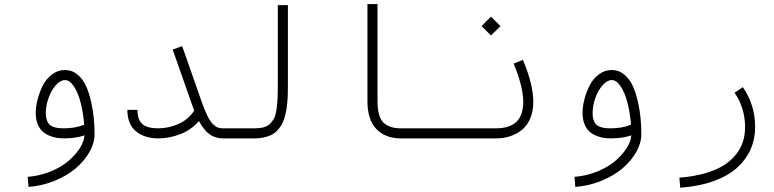

<svg xmlns="http://www.w3.org/2000/svg" viewBox="-20 -671 3752 931"><path d="M388.2 -66.4Q383.8 -124 371.1 -173.1Q358.4 -222.2 338.1 -252.4Q317.9 -282.7 294.9 -282.7Q272.9 -282.7 251.2 -258.5Q229.5 -234.4 215.8 -196.8Q202.1 -159.2 202.1 -122.6Q202.1 -103.5 206.5 -90.1Q210.9 -76.7 218.3 -68.6Q225.6 -60.5 237.5 -56.2Q249.5 -51.8 261.7 -50.3Q273.9 -48.8 291 -48.8Q345.7 -48.8 388.2 -66.4ZM438.5 -19.5Q438.5 22.5 413.8 65.9Q389.2 109.4 347.4 145Q305.7 180.7 245.1 205.6Q184.6 230.5 118.2 235.4L114.3 186.5Q172.4 182.1 224.9 160.6Q277.3 139.2 312 109.4Q346.7 79.6 367.4 46.9Q388.2 14.2 389.6 -14.6Q346.2 0 291 0Q271.5 0 253.9 -2.9Q236.3 -5.9 217.3 -13.9Q198.2 -22 184.6 -35.2Q170.9 -48.3 162.1 -70.8Q153.3 -93.3 153.3 -122.6Q153.3 -154.3 162.4 -189.2Q171.4 -224.1 187.7 -256.6Q204.1 -289.1 232.4 -310.3Q260.7 -331.5 294.9 -331.5Q329.1 -331.5 355.5 -309.6Q381.8 -287.6 397 -254.4Q412.1 -221.2 421.9 -177.2Q431.6 -133.3 435.1 -95.2Q438.5 -57.1 438.5 -19.5Z M1060.5 -48.8V0Q1023.9 0 996.3 -19.8Q968.8 -39.6 944.8 -84Q906.7 -40.5 853.8 -20.3Q800.8 0 747.1 0Q681.2 0 639.4 -34.2Q597.7 -68.4 597.7 -138.2H646.5Q646.5 -88.9 670.9 -68.8Q695.3 -48.8 747.1 -48.8Q797.9 -48.8 845.2 -69.8Q892.6 -90.8 921.9 -134.3Q917 -145.5 911.1 -163.6L817.4 -430.7L863.3 -447.3L957 -180.2Q972.2 -137.2 985.4 -110.1Q998.5 -83 1011.7 -70.1Q1024.9 -57.1 1035.4 -53Q1045.9 -48.8 1060.5 -48.8Z M1060.5 -48.8H1213.4Q1239.7 -48.8 1258.3 -53.7Q1276.9 -58.6 1289.6 -71Q1302.2 -83.5 1309.6 -98.4Q1316.9 -113.3 1320.8 -140.1Q1324.7 -167 1325.9 -193.4Q1327.1 -219.7 1327.1 -261.7V-646H1376V-261.7Q1376 -235.4 1375.5 -215.3Q1375 -195.3 1372.8 -171.6Q1370.6 -147.9 1367.2 -130.6Q1363.8 -113.3 1357.7 -94.5Q1351.6 -75.7 1343.3 -62.3Q1335 -48.8 1322.8 -36.4Q1310.5 -23.9 1294.9 -16.4Q1279.3 -8.8 1258.8 -4.4Q1238.3 0 1213.4 0H1060.5Q1050.3 0 1043.2 -7.1Q1036.1 -14.2 1036.1 -24.4Q1036.1 -34.7 1043.2 -41.7Q1050.3 -48.8 1060.5 -48.8Z M2121.1 -48.8V0H1923.8Q1848.1 0 1804.9 -45.4Q1761.7 -90.8 1761.7 -180.2V-651.4H1810.5V-180.2Q1810.5 -106.9 1838.1 -77.9Q1865.7 -48.8 1923.8 -48.8Z M2314.9 -544.4 2360.8 -590.3 2406.7 -544.4 2360.8 -499ZM2121.1 -48.8H2385.7Q2517.1 -48.8 2517.1 -176.3Q2517.1 -251 2470.7 -362.3L2515.6 -380.9Q2565.9 -261.2 2565.9 -176.3Q2565.9 -131.8 2551.3 -97.2Q2536.6 -62.5 2511.2 -41.7Q2485.8 -21 2454.1 -10.5Q2422.4 0 2385.7 0H2121.1Q2110.8 0 2103.8 -7.1Q2096.7 -14.2 2096.7 -24.4Q2096.7 -34.7 2103.8 -41.7Q2110.8 -48.8 2121.1 -48.8Z M3039.6 -66.4Q3035.2 -124 3022.5 -173.1Q3009.8 -222.2 2989.5 -252.4Q2969.2 -282.7 2946.3 -282.7Q2924.3 -282.7 2902.6 -258.5Q2880.9 -234.4 2867.2 -196.8Q2853.5 -159.2 2853.5 -122.6Q2853.5 -103.5 2857.9 -90.1Q2862.3 -76.7 2869.6 -68.6Q2877 -60.5 2888.9 -56.2Q2900.9 -51.8 2913.1 -50.3Q2925.3 -48.8 2942.4 -48.8Q2997.1 -48.8 3039.6 -66.4ZM3089.8 -19.5Q3089.8 22.5 3065.2 65.9Q3040.5 109.4 2998.8 145Q2957 180.7 2896.5 205.6Q2835.9 230.5 2769.5 235.4L2765.6 186.5Q2823.7 182.1 2876.2 160.6Q2928.7 139.2 2963.4 109.4Q2998 79.6 3018.8 46.9Q3039.6 14.2 3041 -14.6Q2997.6 0 2942.4 0Q2922.9 0 2905.3 -2.9Q2887.7 -5.9 2868.7 -13.9Q2849.6 -22 2835.9 -35.2Q2822.3 -48.3 2813.5 -70.8Q2804.7 -93.3 2804.7 -122.6Q2804.7 -154.3 2813.7 -189.2Q2822.8 -224.1 2839.1 -256.6Q2855.5 -289.1 2883.8 -310.3Q2912.1 -331.5 2946.3 -331.5Q2980.5 -331.5 3006.8 -309.6Q3033.2 -287.6 3048.3 -254.4Q3063.5 -221.2 3073.2 -177.2Q3083 -133.3 3086.4 -95.2Q3089.8 -57.1 3089.8 -19.5Z M3542 -221.2 3582 -248.5Q3641.6 -162.6 3641.6 -54.2Q3641.6 2.9 3620.1 52Q3598.6 101.1 3555.7 140.9Q3512.7 180.7 3441.9 206.5Q3371.1 232.4 3278.3 239.3L3274.4 190.4Q3343.8 185.1 3398.7 169.2Q3453.6 153.3 3489.5 130.6Q3525.4 107.9 3549.1 77.6Q3572.8 47.4 3582.8 14.9Q3592.8 -17.6 3592.8 -54.2Q3592.8 -147 3542 -221.2Z"/></svg>

Font: AzarMehrMonospaced
Style: SerifRegular
Weight: 1
Designer: Amin Abedi
Version: Version 1.00